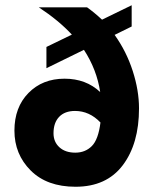

<svg xmlns="http://www.w3.org/2000/svg" viewBox="-20 -702 597 732"><path d="M510 -289Q510 -154 448 -72Q386 10 268 10Q159 10 97 -52Q35 -114 35 -204Q35 -293 88.5 -347.5Q142 -402 226 -402Q308 -402 362 -351Q349 -437 300 -512L157 -442V-523L254 -570Q204 -624 128 -674H312Q340 -654 369 -627L482 -682V-601L417 -569Q462 -506 486 -431.5Q510 -357 510 -289ZM363 -235Q321 -279 266 -279Q227 -279 205.5 -256.5Q184 -234 184 -194Q184 -161 206.5 -140.5Q229 -120 267 -120Q305 -120 330 -145Q355 -170 363 -235Z"/></svg>

Font: Hind Guntur
Style: Bold
Weight: 700
Designer: Manushi Parikh, Hitesh Malaviya
Foundry: Indian Type Foundry
Version: Version 1.002;PS 1.0;hotconv 1.0.86;makeotf.lib2.5.63406; tt